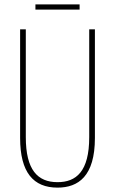

<svg xmlns="http://www.w3.org/2000/svg" viewBox="-20 -848 526 878"><path d="M344 -828H142V-804H344ZM414 -217V-714H388V-221C388 -63 328 -15 243 -15C152 -15 98 -71 98 -221V-714H72V-217C72 -59 133 10 243 10C338 10 414 -42 414 -217Z"/></svg>

Font: Noto Sans Myanmar UI ExtraCondensed Thin
Style: Regular
Weight: 100
Width: 2
Designer: Monotype Design Team
Foundry: Monotype Imaging Inc.
Version: Version 2.103